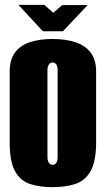

<svg xmlns="http://www.w3.org/2000/svg" viewBox="-20 -761 437 793"><path d="M197 12Q144 12 104 -1Q64 -14 42 -54Q20 -94 20 -173V-465Q20 -515 42 -544.5Q64 -574 104 -587Q144 -600 197 -600Q250 -600 290.5 -587Q331 -574 354 -544.5Q377 -515 377 -465V-174Q377 -94 354 -54Q331 -14 290.5 -1Q250 12 197 12ZM197 -80Q203 -80 208 -83.5Q213 -87 215.5 -94Q218 -101 218 -110V-473Q218 -482 215.5 -489Q213 -496 208 -499.5Q203 -503 197 -503Q191 -503 186.5 -499.5Q182 -496 179 -489Q176 -482 176 -473V-110Q176 -101 179 -94Q182 -87 186.5 -83.5Q191 -80 197 -80ZM157 -632 56 -741H163L200 -708L237 -740H342L240 -632Z"/></svg>

Font: Alumni Sans Black
Style: Regular
Weight: 900
Designer: Robert E. Leuschke
Foundry: Robert E. Leuschke
Version: Version 1.018